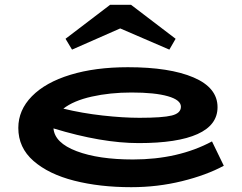

<svg xmlns="http://www.w3.org/2000/svg" viewBox="-20 -763 1006 797"><path d="M909 -75Q837 -36 735.5 -11Q634 14 525 14Q394 14 288 -13Q182 -40 119 -95Q56 -150 56 -232Q56 -306 112.5 -363.5Q169 -421 272 -452.5Q375 -484 511 -484Q684 -484 783.5 -441.5Q883 -399 883 -318Q883 -244 800 -206.5Q717 -169 556 -169Q402 -169 202 -230Q207 -170 298 -135.5Q389 -101 532 -101Q720 -101 860 -176ZM243 -312Q321 -293 406 -283.5Q491 -274 559 -274Q655 -274 693 -283.5Q731 -293 731 -320Q731 -348 677 -363.5Q623 -379 526 -379Q437 -379 361 -362Q285 -345 243 -312ZM252 -602 437 -743H524L709 -602L683 -557L479 -645L279 -557Z"/></svg>

Font: BioRhyme Expanded ExtraBold
Style: Regular
Weight: 800
Width: 7
Designer: Aoife Mooney
Foundry: Aoife Mooney Type
Version: Version 1.000